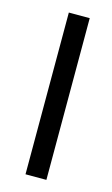

<svg xmlns="http://www.w3.org/2000/svg" viewBox="-88 -564 343 586"><g transform="rotate(15 83.5 -271.5)"><path d="M121 -527V-16H55V-527Z"/></g></svg>

Font: Ekushey Sumon
Style: Regular
Weight: 400
Designer: Al Mamun Sumon
Foundry: Al Mamun Sumon
Version: Version 1.0